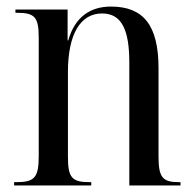

<svg xmlns="http://www.w3.org/2000/svg" viewBox="-20 -565 594 585"><path d="M23 0H258V-10H253C199 -10 187 -24 187 -87V-346C187 -461 225 -524 291 -524C352 -524 374 -472 374 -374V0H530V-10H526C475 -10 463 -24 463 -89V-357C463 -488 417 -545 318 -545C255 -545 208 -513 188 -442H186V-536H27V-526H32C86 -526 98 -513 98 -450V-89C98 -24 85 -10 30 -10H23Z"/></svg>

Font: Noto Serif Display Condensed
Style: Regular
Weight: 400
Width: 3
Designer: Monotype Design Team
Foundry: Monotype Imaging Inc.
Version: Version 2.009